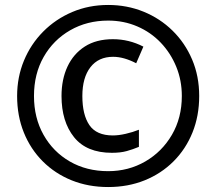

<svg xmlns="http://www.w3.org/2000/svg" viewBox="-20 -744 872 774"><path d="M416 10Q336 10 269 -17Q202 -44 152.5 -93.5Q103 -143 76 -210Q49 -277 49 -357Q49 -433 76.5 -499.5Q104 -566 154 -616.5Q204 -667 271 -695.5Q338 -724 416 -724Q492 -724 558.5 -697Q625 -670 675.5 -620.5Q726 -571 754.5 -504Q783 -437 783 -357Q783 -277 756 -210Q729 -143 679.5 -93.5Q630 -44 563 -17Q496 10 416 10ZM416 -54Q498 -54 565.5 -93Q633 -132 673 -200.5Q713 -269 713 -357Q713 -420 690.5 -475Q668 -530 628 -572Q588 -614 533.5 -637.5Q479 -661 416 -661Q331 -661 263 -622Q195 -583 156 -514.5Q117 -446 117 -357Q117 -269 155.5 -200.5Q194 -132 261.5 -93Q329 -54 416 -54ZM431 -128Q329 -128 278.5 -191Q228 -254 228 -357Q228 -424 252 -475.5Q276 -527 322 -556.5Q368 -586 435 -586Q500 -586 558 -556L529 -489Q479 -515 436 -515Q377 -515 344.5 -473Q312 -431 312 -357Q312 -281 340.5 -239.5Q369 -198 435 -198Q458 -198 486.5 -204.5Q515 -211 540 -221V-152Q516 -142 491 -135Q466 -128 431 -128Z"/></svg>

Font: Noto IKEA Latin
Style: Bold Italic
Weight: 700
Italic angle: -12°
Designer: Monotype Design Team
Foundry: Monotype Imaging Inc.
Version: Version 1.0